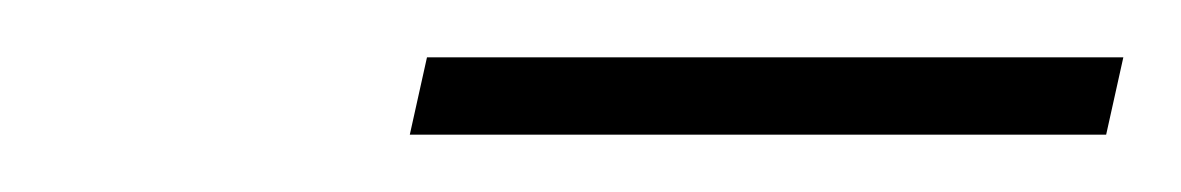

<svg xmlns="http://www.w3.org/2000/svg" viewBox="-20 -696 412 67"><path d="M123 -649 129 -676H372L366 -649Z"/></svg>

Font: Hubot Sans Condensed ExtraLight
Style: Italic
Weight: 200
Width: 3
Italic angle: -12.0243°
Designer: Deni Anggara
Foundry: GitHub, Inc., Subsidiary of Microsoft Corporation
Version: Version 2.000